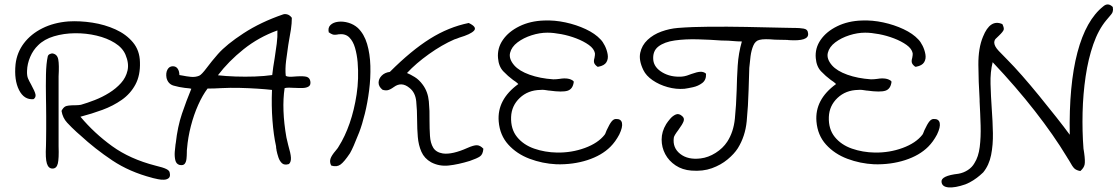

<svg xmlns="http://www.w3.org/2000/svg" viewBox="-20 -708 4959 852"><path d="M655 81Q555 55 478.5 4Q402 -47 336 -108Q332 -111 328.5 -114.5Q325 -118 320 -122Q298 -142 278 -163.5Q258 -185 253 -216Q260 -230 269.5 -235.5Q279 -241 315 -241Q320 -241 327 -241.5Q334 -242 339 -243Q367 -251 400.5 -264Q434 -277 464.5 -296Q495 -315 517 -339.5Q539 -364 546 -395.5Q553 -427 537 -465Q524 -496 489.5 -517.5Q455 -539 408.5 -550Q362 -561 312.5 -560.5Q263 -560 219.5 -547Q176 -534 149 -507Q127 -486 114 -455.5Q101 -425 100 -394Q99 -372 104.5 -359.5Q110 -347 118 -333Q135 -302 137.5 -289Q140 -276 129 -268Q87 -264 64.5 -308.5Q42 -353 49 -423Q55 -475 86 -516Q117 -557 168 -582.5Q219 -608 284 -613Q335 -616 390 -607.5Q445 -599 492.5 -577.5Q540 -556 570 -520Q600 -484 601 -432Q603 -374 581 -333Q559 -292 520.5 -265Q482 -238 434.5 -220.5Q387 -203 337 -190Q398 -117 477.5 -59.5Q557 -2 670 27Q704 35 718 42Q732 49 733 58Q737 75 729 82Q721 89 707.5 89.5Q694 90 680.5 87Q667 84 658 82Q656 81 655 81ZM213 40Q195 40 188 17.5Q181 -5 184 -60Q184 -65 184.5 -86Q185 -107 185 -135.5Q185 -164 185 -192.5Q185 -221 184.5 -243Q184 -265 184 -272Q183 -328 184 -377.5Q185 -427 192 -458Q194 -465 201 -468Q208 -471 212 -471Q234 -468 238.5 -444.5Q243 -421 240 -369V-59Q242 -4 236.5 18Q231 40 213 40Z M777 24Q762 20 758 3Q754 -14 755.5 -34.5Q757 -55 759 -68Q760 -72 760 -73Q768 -146 787.5 -203.5Q807 -261 829 -314Q822 -316 815 -316.5Q808 -317 800 -318Q775 -321 750.5 -328Q726 -335 719 -362Q715 -384 723 -399Q731 -414 747 -414Q761 -414 768.5 -403Q776 -392 776 -375Q780 -374 788 -373Q807 -369 827 -367Q847 -365 864 -372Q875 -377 897 -406.5Q919 -436 947 -468Q985 -511 1061 -560.5Q1137 -610 1236 -644Q1244 -647 1255 -644Q1266 -641 1275 -629Q1275 -604 1271 -577.5Q1267 -551 1262 -525Q1261 -521 1260.5 -516Q1260 -511 1259 -507Q1254 -475 1249.5 -438Q1245 -401 1248 -372Q1253 -368 1263.5 -367.5Q1274 -367 1296 -369Q1328 -371 1341 -367Q1354 -363 1357 -348Q1360 -331 1350 -324.5Q1340 -318 1323.5 -317.5Q1307 -317 1291 -318H1290H1288Q1275 -319 1263 -319Q1251 -319 1243 -317Q1236 -271 1238 -215.5Q1240 -160 1251 -98Q1253 -90 1255 -81Q1257 -72 1259 -64Q1270 -27 1271 -8.5Q1272 10 1263 19L1262 20Q1242 26 1231.5 16.5Q1221 7 1215.5 -9.5Q1210 -26 1207 -41Q1207 -42 1207 -43Q1206 -47 1205.5 -51Q1205 -55 1205 -59Q1194 -108 1189 -174Q1184 -240 1187 -309Q1161 -312 1123 -314.5Q1085 -317 1043.5 -318Q1002 -319 963 -317Q947 -316 931 -315.5Q915 -315 901 -315Q879 -286 859.5 -242.5Q840 -199 827 -148.5Q814 -98 810 -49Q809 -43 809 -29Q809 -17 807.5 -3Q806 11 799.5 19Q793 27 777 24ZM947 -374Q982 -370 1025 -368.5Q1068 -367 1111 -368.5Q1154 -370 1188 -375Q1190 -392 1192.5 -410.5Q1195 -429 1199 -451Q1204 -483 1208 -514Q1212 -545 1211 -573Q1128 -543 1061 -489.5Q994 -436 947 -374Z M1893 12Q1863 -5 1850 -34.5Q1837 -64 1834 -100.5Q1831 -137 1831 -172Q1831 -219 1827 -258.5Q1823 -298 1797 -318Q1762 -347 1728 -322Q1710 -309 1699 -307.5Q1688 -306 1677 -310Q1660 -324 1660 -341Q1660 -358 1673.5 -372Q1687 -386 1710 -389Q1805 -484 1888 -536Q1971 -588 2060 -606Q2098 -588 2083.5 -572Q2069 -556 2018 -541Q2012 -539 2008 -537Q1999 -534 1996 -533Q1941 -509 1883.5 -468Q1826 -427 1786 -384Q1801 -378 1820.5 -366Q1840 -354 1856 -332Q1879 -301 1883 -258Q1887 -215 1886 -174Q1886 -137 1888 -105Q1890 -73 1902.5 -52.5Q1915 -32 1945 -27Q1966 -24 1994 -30.5Q2022 -37 2053 -51Q2082 -64 2096.5 -63.5Q2111 -63 2125 -48Q2123 -23 2110 -14Q2097 -5 2065 6Q2013 22 1971 26.5Q1929 31 1893 12ZM1451 27 1449 25Q1442 11 1446.5 -3.5Q1451 -18 1470 -40Q1481 -53 1483 -58Q1511 -102 1531.5 -161Q1552 -220 1562.5 -289.5Q1573 -359 1567 -432Q1564 -466 1555.5 -495.5Q1547 -525 1530 -542Q1513 -559 1484 -556Q1465 -552 1456.5 -555Q1448 -558 1440 -564H1439Q1434 -585 1446.5 -597Q1459 -609 1481 -611.5Q1503 -614 1526.5 -607Q1550 -600 1568 -584Q1596 -557 1609 -513Q1622 -469 1623.5 -415.5Q1625 -362 1618 -307Q1611 -252 1599 -203.5Q1587 -155 1574 -121Q1558 -81 1549.5 -61.5Q1541 -42 1533 -28Q1507 11 1490.5 22.5Q1474 34 1451 27Z M2449 21Q2387 18 2330 -3.5Q2273 -25 2235.5 -66.5Q2198 -108 2193 -169Q2185 -266 2280 -335Q2279 -336 2278 -337Q2277 -338 2276 -339Q2272 -342 2268 -345.5Q2264 -349 2257 -353Q2234 -370 2213.5 -391.5Q2193 -413 2190 -450Q2186 -494 2211.5 -531Q2237 -568 2285 -591.5Q2333 -615 2394 -617Q2441 -619 2489.5 -608.5Q2538 -598 2579.5 -578.5Q2621 -559 2645 -533Q2655 -523 2664 -505Q2673 -487 2676.5 -467Q2680 -447 2671 -432Q2662 -417 2636 -412H2631Q2619 -421 2616.5 -429.5Q2614 -438 2618 -451Q2621 -466 2620 -472Q2616 -492 2593 -508.5Q2570 -525 2537.5 -537.5Q2505 -550 2470.5 -556.5Q2436 -563 2409 -563Q2375 -563 2339 -551.5Q2303 -540 2276.5 -520Q2250 -500 2243.5 -473.5Q2237 -447 2262 -418Q2284 -393 2330 -376.5Q2376 -360 2435 -356Q2442 -356 2449 -356.5Q2456 -357 2463 -358Q2505 -365 2525 -348L2526 -344Q2522 -313 2499 -305.5Q2476 -298 2418 -306Q2417 -306 2416 -306Q2405 -308 2395.5 -309Q2386 -310 2378 -309Q2323 -308 2286.5 -273.5Q2250 -239 2248 -189Q2246 -135 2274.5 -100Q2303 -65 2350.5 -48.5Q2398 -32 2452 -31Q2517 -30 2575.5 -51.5Q2634 -73 2663 -110Q2664 -111 2666 -115Q2668 -119 2672 -130Q2685 -158 2694 -169Q2703 -180 2713 -180Q2736 -181 2740 -162.5Q2744 -144 2728 -111Q2711 -79 2689 -57Q2650 -18 2586.5 2.5Q2523 23 2449 21Z M3048 49Q3008 46 2978 26Q2948 6 2932 -24Q2916 -54 2916 -89Q2916 -124 2936 -157Q2937 -158 2938 -160Q2943 -168 2954 -181Q2965 -194 2979 -200Q2993 -206 3008 -192Q3018 -183 3013.5 -170Q3009 -157 2990 -131Q2971 -106 2970 -97Q2964 -52 2998.5 -25Q3033 2 3089 -5Q3123 -9 3155.5 -29.5Q3188 -50 3207 -79Q3235 -122 3241 -181.5Q3247 -241 3249 -308Q3250 -361 3253.5 -416.5Q3257 -472 3272 -524Q3262 -524 3252.5 -524.5Q3243 -525 3232 -526Q3222 -527 3212 -527.5Q3202 -528 3191 -528Q3189 -528 3185 -528Q3132 -532 3076.5 -533.5Q3021 -535 2974.5 -528.5Q2928 -522 2901.5 -501.5Q2875 -481 2879 -441Q2883 -408 2919.5 -386.5Q2956 -365 3005 -368Q3017 -369 3028 -372.5Q3039 -376 3049 -380Q3074 -389 3088 -389.5Q3102 -390 3112 -382L3113 -379Q3114 -353 3096 -339.5Q3078 -326 3055 -321Q3032 -316 3017 -314Q2980 -311 2942.5 -321.5Q2905 -332 2876 -352Q2847 -372 2835 -397Q2814 -440 2821 -473.5Q2828 -507 2853.5 -531Q2879 -555 2915 -568Q2951 -581 2988 -584Q3052 -589 3130.5 -589.5Q3209 -590 3291.5 -588.5Q3374 -587 3451 -585Q3464 -585 3477 -584.5Q3490 -584 3503 -584Q3505 -584 3510 -584Q3528 -584 3546.5 -581Q3565 -578 3566 -559Q3570 -524 3480 -530Q3477 -531 3465 -531Q3453 -531 3439.5 -531.5Q3426 -532 3418 -532Q3397 -534 3379 -534Q3361 -534 3350 -531Q3332 -527 3323 -506Q3314 -485 3310.5 -458Q3307 -431 3305 -407Q3304 -391 3304 -375Q3304 -359 3303 -343Q3303 -335 3302.5 -327Q3302 -319 3302 -311Q3300 -237 3293.5 -170Q3287 -103 3254 -50Q3238 -25 3208.5 -0.5Q3179 24 3139 38.5Q3099 53 3048 49Z M3859 21Q3797 18 3740 -3.5Q3683 -25 3645.5 -66.5Q3608 -108 3603 -169Q3595 -266 3690 -335Q3689 -336 3688 -337Q3687 -338 3686 -339Q3682 -342 3678 -345.5Q3674 -349 3667 -353Q3644 -370 3623.5 -391.5Q3603 -413 3600 -450Q3596 -494 3621.5 -531Q3647 -568 3695 -591.5Q3743 -615 3804 -617Q3851 -619 3899.5 -608.5Q3948 -598 3989.5 -578.5Q4031 -559 4055 -533Q4065 -523 4074 -505Q4083 -487 4086.5 -467Q4090 -447 4081 -432Q4072 -417 4046 -412H4041Q4029 -421 4026.5 -429.5Q4024 -438 4028 -451Q4031 -466 4030 -472Q4026 -492 4003 -508.5Q3980 -525 3947.5 -537.5Q3915 -550 3880.5 -556.5Q3846 -563 3819 -563Q3785 -563 3749 -551.5Q3713 -540 3686.5 -520Q3660 -500 3653.5 -473.5Q3647 -447 3672 -418Q3694 -393 3740 -376.5Q3786 -360 3845 -356Q3852 -356 3859 -356.5Q3866 -357 3873 -358Q3915 -365 3935 -348L3936 -344Q3932 -313 3909 -305.5Q3886 -298 3828 -306Q3827 -306 3826 -306Q3815 -308 3805.5 -309Q3796 -310 3788 -309Q3733 -308 3696.5 -273.5Q3660 -239 3658 -189Q3656 -135 3684.5 -100Q3713 -65 3760.5 -48.5Q3808 -32 3862 -31Q3927 -30 3985.5 -51.5Q4044 -73 4073 -110Q4074 -111 4076 -115Q4078 -119 4082 -130Q4095 -158 4104 -169Q4113 -180 4123 -180Q4146 -181 4150 -162.5Q4154 -144 4138 -111Q4121 -79 4099 -57Q4060 -18 3996.5 2.5Q3933 23 3859 21Z M4264 110Q4218 126 4189 123.5Q4160 121 4158 99Q4155 72 4233 63Q4256 59 4275 46.5Q4294 34 4304 16Q4322 -12 4327.5 -55.5Q4333 -99 4331.5 -151Q4330 -203 4327 -258Q4327 -264 4327 -267Q4322 -346 4321.5 -420.5Q4321 -495 4342 -545Q4374 -625 4428 -601Q4436 -585 4434 -576.5Q4432 -568 4412 -549Q4404 -542 4398 -535.5Q4392 -529 4392 -518Q4393 -502 4412 -482Q4431 -462 4451 -442Q4478 -415 4515 -373Q4552 -331 4591.5 -282.5Q4631 -234 4667 -188.5Q4703 -143 4727 -110Q4723 -331 4761 -475Q4799 -619 4876 -680Q4897 -698 4918 -677Q4919 -670 4919 -665.5Q4919 -661 4918 -658Q4917 -651 4910.5 -643.5Q4904 -636 4889 -618Q4854 -576 4831.5 -511.5Q4809 -447 4797.5 -369Q4786 -291 4784 -208.5Q4782 -126 4788 -48Q4789 -44 4789.5 -39Q4790 -34 4791 -29Q4796 7 4793 22Q4790 37 4774 51Q4757 48 4748 40Q4739 32 4724 4Q4721 -1 4718.5 -4.5Q4716 -8 4714 -12Q4656 -108 4572.5 -215Q4489 -322 4385 -432Q4374 -389 4375.5 -335Q4377 -281 4381 -224Q4385 -170 4386 -117.5Q4387 -65 4378 -20Q4369 25 4343 57Q4340 60 4328 70.5Q4316 81 4299 92Q4282 103 4264 110Z"/></svg>

Font: Yuji Hentaigana Akari
Style: Regular
Weight: 400
Designer: Kataoka Yuji
Foundry: Kinuta Font Factory
Version: Version 3.002